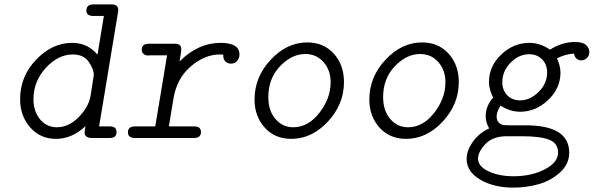

<svg xmlns="http://www.w3.org/2000/svg" viewBox="-20 -631 2715 878"><path d="M72 -177Q72 -282 145.5 -358.5Q219 -435 310 -435Q380 -435 426 -381L455 -558H404Q375 -559 375 -583Q375 -611 408 -611H489Q521 -611 521 -585Q521 -583 518 -565L441 -100Q435 -66 433 -53H482Q513 -53 513 -27Q513 0 482 0H399Q367 0 367 -26Q367 -34 371 -54Q309 4 236 4Q164 4 118 -48.5Q72 -101 72 -177ZM133 -177Q133 -122 163 -85.5Q193 -49 240 -49Q294 -49 339.5 -95Q385 -141 394 -192Q409 -285 409 -288Q409 -315 385.5 -348.5Q362 -382 313 -382Q246 -382 189.5 -320.5Q133 -259 133 -177Z M565 -26Q565 -53 598 -53H690L744 -378H663Q661 -377 658 -377Q645 -377 636.5 -384.5Q628 -392 628 -403Q628 -431 661 -431H779Q796 -431 802.5 -424.5Q809 -418 809 -404Q809 -394 801 -350Q886 -435 988 -435Q1075 -435 1075 -382Q1075 -364 1064 -352Q1053 -340 1036 -340Q1021 -340 1010.5 -350Q1000 -360 1001 -381Q999 -381 994 -381.5Q989 -382 986 -382Q916 -382 852 -327Q788 -272 773 -179Q766 -135 761 -106.5Q756 -78 754.5 -67Q753 -56 752 -53H868Q899 -53 899 -27Q899 0 867 0H595Q565 -1 565 -26Z M1144 -176Q1144 -279 1218 -358Q1292 -437 1385 -437Q1460 -437 1506.5 -385.5Q1553 -334 1553 -256Q1553 -154 1479.5 -75Q1406 4 1312 4Q1237 4 1190.5 -47.5Q1144 -99 1144 -176ZM1207 -187Q1207 -125 1239.5 -87Q1272 -49 1321 -49Q1389 -49 1440.5 -115Q1492 -181 1492 -255Q1492 -310 1459.5 -347Q1427 -384 1376 -384Q1314 -384 1260.5 -328Q1207 -272 1207 -187Z M1669 -176Q1669 -279 1743 -358Q1817 -437 1910 -437Q1985 -437 2031.5 -385.5Q2078 -334 2078 -256Q2078 -154 2004.5 -75Q1931 4 1837 4Q1762 4 1715.5 -47.5Q1669 -99 1669 -176ZM1732 -187Q1732 -125 1764.5 -87Q1797 -49 1846 -49Q1914 -49 1965.5 -115Q2017 -181 2017 -255Q2017 -310 1984.5 -347Q1952 -384 1901 -384Q1839 -384 1785.5 -328Q1732 -272 1732 -187Z M2114 96Q2114 57 2142.5 17Q2171 -23 2217 -44Q2201 -71 2201 -99Q2201 -146 2235 -185Q2216 -223 2216 -256Q2216 -328 2272 -381.5Q2328 -435 2401 -435Q2450 -435 2495 -404Q2550 -439 2610 -439Q2645 -439 2660 -425Q2675 -411 2675 -393Q2675 -376 2663.5 -365.5Q2652 -355 2638 -355Q2626 -355 2616.5 -363Q2607 -371 2605 -386L2587 -384L2564 -379L2544 -372L2527 -364Q2543 -329 2543 -299Q2543 -227 2486.5 -173.5Q2430 -120 2358 -120Q2313 -120 2269 -148Q2251 -119 2251 -99Q2251 -80 2261 -70.5Q2271 -61 2281.5 -59.5Q2292 -58 2312 -58H2383Q2583 -58 2583 67Q2583 119 2541.5 157Q2500 195 2444 211Q2388 227 2328 227Q2238 227 2176 190.5Q2114 154 2114 96ZM2166 94Q2166 130 2214 152.5Q2262 175 2329 175Q2410 175 2471 143.5Q2532 112 2532 67Q2532 24 2491.5 8Q2451 -8 2367 -8H2298Q2233 -8 2199.5 28Q2166 64 2166 94ZM2277 -255Q2277 -219 2299.5 -195.5Q2322 -172 2358 -172Q2404 -172 2443 -210.5Q2482 -249 2482 -300Q2482 -336 2459 -359.5Q2436 -383 2400 -383Q2353 -383 2315 -344.5Q2277 -306 2277 -255Z"/></svg>

Font: CMU Typewriter Text
Style: LightOblique
Weight: 200
Italic angle: -9.46001°
Version: Version 0.7.0